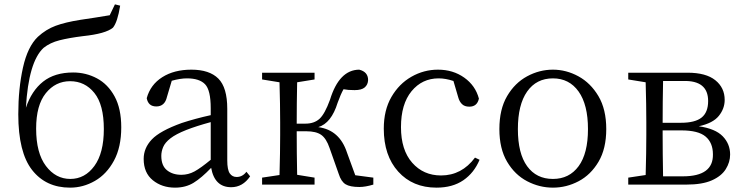

<svg xmlns="http://www.w3.org/2000/svg" viewBox="-20 -848 3411 882"><path d="M303 -26Q370 -26 413.5 -85.5Q457 -145 457 -255Q457 -367 413.5 -421Q370 -475 302 -475Q235 -475 190.5 -420Q146 -365 146 -257Q146 -145 191 -85.5Q236 -26 303 -26ZM508 -828 532 -822Q520 -747 499 -721Q466 -693 361 -682Q297 -674 253.5 -663Q210 -652 180 -628Q111 -564 99 -353Q125 -431 178 -473Q231 -515 316 -515Q375 -515 425.5 -488Q476 -461 506.5 -405Q537 -349 537 -263Q537 -172 503.5 -110Q470 -48 416 -17Q362 14 302 14Q191 14 127.5 -67Q64 -148 64 -323Q64 -441 85.5 -537.5Q107 -634 154 -679Q191 -713 235.5 -729.5Q280 -746 350 -757Q419 -767 484 -778Z M948 -114V-287Q882 -269 836 -251Q788 -232 763 -212.5Q738 -193 729.5 -172.5Q721 -152 721 -132Q721 -87 747 -66Q773 -45 813 -45Q845 -45 873.5 -60.5Q902 -76 948 -114ZM1112 -59 1129 -38Q1095 12 1042 12Q966 12 950 -77Q906 -31 869.5 -8.5Q833 14 784 14Q724 14 682 -20Q640 -54 640 -118Q640 -168 677.5 -207.5Q715 -247 815 -283Q876 -303 948 -319V-351Q948 -434 922 -461Q896 -488 839 -488Q808 -488 769 -477L747 -403Q737 -359 698 -359Q661 -359 654 -397Q671 -459 725.5 -493.5Q780 -528 859 -528Q942 -528 983 -487Q1024 -446 1024 -348V-111Q1024 -68 1035.5 -51.5Q1047 -35 1067 -35Q1094 -35 1112 -59Z M1612 -43 1695 -32V0Q1658 11 1631 11Q1588 11 1567.5 -1.5Q1547 -14 1536 -49L1494 -168Q1479 -212 1455.5 -228.5Q1432 -245 1387 -245H1343Q1343 -146 1345 -45L1425 -32V0H1184V-32L1264 -44Q1267 -150 1267 -228V-286Q1267 -366 1264 -470L1184 -483V-514H1425V-483L1345 -470Q1343 -370 1343 -280H1383Q1423 -280 1447.5 -302Q1472 -324 1496 -390Q1538 -527 1630 -528Q1671 -518 1671 -480Q1670 -459 1655.5 -446.5Q1641 -434 1609 -434Q1578 -434 1558 -438Q1545 -415 1531 -376Q1502 -282 1442 -264Q1540 -251 1574 -147Z M2162 -124 2183 -114Q2158 -54 2108.5 -20Q2059 14 1985 14Q1876 14 1809.5 -59.5Q1743 -133 1743 -257Q1743 -342 1778 -402.5Q1813 -463 1870 -495.5Q1927 -528 1992 -528Q2061 -528 2112.5 -491.5Q2164 -455 2180 -395Q2172 -358 2136 -358Q2114 -358 2102 -370Q2090 -382 2085 -401L2063 -476Q2027 -488 1995 -488Q1919 -488 1870.5 -429Q1822 -370 1822 -264Q1822 -159 1873.5 -100.5Q1925 -42 2006 -42Q2101 -42 2162 -124Z M2520 14Q2458 14 2401.5 -15.5Q2345 -45 2309.5 -105Q2274 -165 2274 -255Q2274 -346 2309.5 -406.5Q2345 -467 2401.5 -497.5Q2458 -528 2520 -528Q2581 -528 2637 -497.5Q2693 -467 2729 -406.5Q2765 -346 2765 -255Q2765 -165 2729.5 -105Q2694 -45 2638 -15.5Q2582 14 2520 14ZM2520 -26Q2595 -26 2638 -84.5Q2681 -143 2681 -255Q2681 -367 2638 -427.5Q2595 -488 2520 -488Q2444 -488 2401.5 -427.5Q2359 -367 2359 -255Q2359 -143 2401.5 -84.5Q2444 -26 2520 -26Z M3026 -38H3117Q3257 -38 3255 -139Q3255 -192 3221.5 -220.5Q3188 -249 3110 -249H3024V-228Q3024 -147 3026 -38ZM3119 -476H3026Q3024 -379 3024 -284H3108Q3173 -284 3203 -308Q3233 -332 3233 -384Q3233 -479 3119 -476ZM2866 -514H3139Q3223 -514 3266 -479.5Q3309 -445 3309 -389Q3309 -349 3282 -315.5Q3255 -282 3190 -268Q3266 -257 3300 -222Q3334 -187 3334 -138Q3334 -103 3314 -71Q3294 -39 3250 -19.5Q3206 0 3133 0H2866V-32L2946 -44Q2949 -150 2949 -228V-286Q2949 -366 2946 -470L2866 -483Z"/></svg>

Font: Han-Nom Khai
Style: Regular
Weight: 400
Version: Version 1.200;June 22, 2023;FontCreator 14.0.0.2814 64-bit